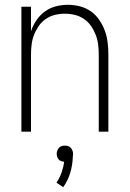

<svg xmlns="http://www.w3.org/2000/svg" viewBox="-20 -548 540 799"><path d="M69 0V-520H109V-418Q117 -442 131.5 -463.5Q146 -485 166.5 -500Q187 -515 212 -521.5Q237 -528 263 -528Q288 -528 313 -521.5Q338 -515 358.5 -500.5Q379 -486 393.5 -464.5Q408 -443 416.5 -419.5Q425 -396 428 -370.5Q431 -345 431 -320V0H391V-320Q391 -341 388.5 -362Q386 -383 378.5 -402.5Q371 -422 359 -439.5Q347 -457 329.5 -469Q312 -481 291.5 -486Q271 -491 250 -491Q229 -491 208.5 -486Q188 -481 170.5 -469Q153 -457 141 -439.5Q129 -422 121.5 -402.5Q114 -383 111.5 -362Q109 -341 109 -320V0ZM243 231 215 212Q228 193 236 170.5Q244 148 247 125Q241 125 234.5 122.5Q228 120 224 115.5Q220 111 218 104.5Q216 98 216 92Q216 85 218.5 78.5Q221 72 225.5 67Q230 62 236.5 60Q243 58 250 58Q257 58 263.5 60Q270 62 274.5 67Q279 72 281.5 78.5Q284 85 284 92V94L283 105Q282 138 272.5 170.5Q263 203 243 231Z"/></svg>

Font: Iosevka SS18 Extralight
Style: Regular
Weight: 200
Monospace: yes
Designer: Belleve Invis
Foundry: Belleve Invis
Version: Version 25.1.1; ttfautohint (v1.8.4)